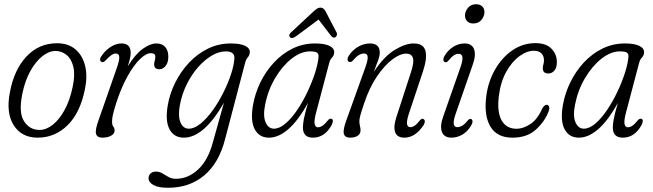

<svg xmlns="http://www.w3.org/2000/svg" viewBox="-20 -643 3088 908"><path d="M250 -438.5Q302.5 -438.5 336.2 -410Q370 -381.5 382.2 -332.8Q394.5 -284 382 -223Q360 -110.5 300 -51.2Q240 8 158 8Q82.5 8 45 -50.5Q7.5 -109 27 -207.5Q46.5 -313 105.2 -375.8Q164 -438.5 250 -438.5ZM167 -28.5Q198.5 -28.5 229.5 -53Q260.5 -77.5 285.2 -122.5Q310 -167.5 323 -229Q336 -288 327 -326.2Q318 -364.5 294.8 -383.2Q271.5 -402 242.5 -402Q211.5 -402 180 -377Q148.5 -352 123.5 -307Q98.5 -262 86 -201.5Q67 -111.5 93.5 -70Q120 -28.5 167 -28.5Z M461.5 -350Q454.5 -352 453.5 -359.5Q452.5 -367 458.5 -376Q475.5 -402.5 501.5 -420Q527.5 -437.5 554.5 -437.5Q598 -437.5 598 -393.5Q598 -382 595 -367.5Q592 -353 584 -329Q619.5 -386.5 655 -412Q690.5 -437.5 719 -437.5Q746.5 -437.5 761.2 -421Q776 -404.5 776 -374.5Q776 -347 763.2 -331.2Q750.5 -315.5 733.5 -315.5Q709 -315.5 709 -339Q709 -348 711.8 -355.8Q714.5 -363.5 714.5 -376Q714.5 -391.5 693.5 -391.5Q671 -391.5 642 -363.5Q613 -335.5 583.5 -283Q554 -230.5 530 -157Q517 -116 513.5 -98.5Q510 -81 510 -70Q510 -50.5 516 -43.8Q522 -37 522 -26Q522 -10 505 -1Q488 8 464 8Q438.5 8 434 -11Q429.5 -30 446.5 -75.5L532.5 -322Q545 -357.5 544 -373.8Q543 -390 527 -390Q518 -390 506.8 -382.5Q495.5 -375 478 -356Q468.5 -346.5 461.5 -350Z M1044 17Q1015 128.5 945.5 186.8Q876 245 774.5 245Q728.5 245 705.5 232Q682.5 219 682.5 200Q682.5 186 692 177.2Q701.5 168.5 718 168.5Q734 168.5 748 177Q762 185.5 777 194Q792 202.5 811.5 202.5Q869 202.5 915.8 159.5Q962.5 116.5 985 36L1039 -157Q990 -72.5 943 -32.2Q896 8 849.5 8Q803 8 781.8 -31.5Q760.5 -71 773.5 -146Q783 -201 809 -253Q835 -305 874.2 -346.8Q913.5 -388.5 963.5 -413Q1013.5 -437.5 1071.5 -437.5Q1115.5 -437.5 1138.8 -426.5Q1162 -415.5 1161.5 -396Q1160.5 -382 1152 -372Q1143.5 -362 1139.5 -347ZM831 -148Q821 -96.5 833 -65.5Q845 -34.5 873 -34.5Q899.5 -34.5 928.8 -58.5Q958 -82.5 985.8 -121Q1013.5 -159.5 1036 -204.5Q1058.5 -249.5 1072.8 -292.8Q1087 -336 1088.5 -368Q1090 -400 1047.5 -400Q1015.5 -400 981.8 -380.2Q948 -360.5 917.2 -325.8Q886.5 -291 863.8 -245.5Q841 -200 831 -148Z M1474.5 -109Q1464.5 -70 1468.2 -55.5Q1472 -41 1483.5 -41Q1493.5 -41 1504.2 -47.8Q1515 -54.5 1529.5 -72.5Q1539 -84.5 1548 -81Q1560 -76.5 1549 -52.5Q1516 8 1460 8Q1412.5 8 1412.5 -40.5Q1412.5 -55.5 1417 -80.2Q1421.5 -105 1436.5 -156.5Q1390.5 -73 1344 -32.5Q1297.5 8 1252 8Q1206 8 1184.8 -31.5Q1163.5 -71 1176.5 -146Q1186 -201 1211.2 -253Q1236.5 -305 1275 -346.8Q1313.5 -388.5 1363 -413Q1412.5 -437.5 1470 -437.5Q1514.5 -437.5 1537.8 -426.2Q1561 -415 1560.5 -395Q1560 -381 1550.5 -371.2Q1541 -361.5 1537 -345.5ZM1234 -148.5Q1223 -95 1236 -64.8Q1249 -34.5 1275.5 -34.5Q1302 -34.5 1330.5 -59Q1359 -83.5 1385.8 -123.2Q1412.5 -163 1434.2 -209Q1456 -255 1470 -298.8Q1484 -342.5 1486.5 -374.5Q1487.5 -388 1479.2 -394Q1471 -400 1446 -400Q1403.5 -400 1359.5 -365.8Q1315.5 -331.5 1281.5 -274.2Q1247.5 -217 1234 -148.5ZM1380 -471.5Q1359 -457 1351 -467.5Q1343 -478 1356.5 -490L1464.5 -590.5Q1473 -598 1480 -602.5Q1487 -607 1495 -607Q1510 -607 1519 -590.5L1572 -489Q1575 -482.5 1573 -476.5Q1571 -470.5 1567 -467.5Q1556.5 -460.5 1546.5 -472.5L1486.5 -550.5Z M1631.5 -350.5Q1624 -352.5 1623.8 -361.5Q1623.5 -370.5 1630 -380Q1647.5 -407 1674.2 -422.2Q1701 -437.5 1729.5 -437.5Q1776 -437.5 1776 -394.5Q1776 -380.5 1769.5 -361.2Q1763 -342 1747.5 -302.5Q1795 -375.5 1846 -406.5Q1897 -437.5 1936 -437.5Q1983 -437.5 1992 -402.2Q2001 -367 1980 -304.5L1914.5 -108Q1892 -41.5 1920.5 -41.5Q1929.5 -41.5 1940 -48Q1950.5 -54.5 1966 -74Q1975 -84.5 1981.5 -80.5Q1987.5 -78.5 1988.8 -71Q1990 -63.5 1984 -52.5Q1944.5 8 1892.5 8Q1858 8 1848.8 -17.8Q1839.5 -43.5 1854.5 -89L1923.5 -301.5Q1939.5 -350.5 1932.5 -370Q1925.5 -389.5 1901 -389.5Q1872 -389.5 1835 -361.5Q1798 -333.5 1762.2 -280.8Q1726.5 -228 1702 -154Q1688 -112.5 1683.8 -96.2Q1679.5 -80 1679.5 -70.5Q1679.5 -57.5 1682.2 -47.8Q1685 -38 1685 -26Q1685 -10 1671.5 -1Q1658 8 1635.5 8Q1610.5 8 1606 -11Q1601.5 -30 1618.5 -75.5L1707 -322Q1720 -357.5 1718.8 -373.8Q1717.5 -390 1701.5 -390Q1677 -390 1651 -359Q1640.5 -346.5 1631.5 -350.5Z M2218 -532Q2200.5 -532 2189.8 -542.2Q2179 -552.5 2179 -569.5Q2179 -588.5 2193 -605.8Q2207 -623 2232 -623Q2249.5 -623 2260.2 -613Q2271 -603 2271 -585.5Q2271 -566.5 2257 -549.2Q2243 -532 2218 -532ZM2134.5 -103.5Q2113 -41.5 2143 -41.5Q2152.5 -41.5 2164.8 -48Q2177 -54.5 2191 -72Q2200 -83.5 2208 -80Q2214 -78 2214.5 -69.8Q2215 -61.5 2208.5 -50Q2191.5 -21 2166.8 -6.5Q2142 8 2115 8Q2080.5 8 2070 -19Q2059.5 -46 2076.5 -93.5L2158 -326Q2180 -388.5 2149 -388.5Q2137.5 -388.5 2126.5 -381.5Q2115.5 -374.5 2100.5 -356Q2091.5 -346 2083.5 -349.5Q2077.5 -351.5 2076.8 -359.8Q2076 -368 2082.5 -379Q2098.5 -406 2123.8 -421.8Q2149 -437.5 2177 -437.5Q2211.5 -437.5 2221.8 -410.5Q2232 -383.5 2216 -338Z M2505 -403Q2471.5 -403 2436.2 -377.2Q2401 -351.5 2374 -303.2Q2347 -255 2339 -187.5Q2330 -113.5 2352.2 -73.8Q2374.5 -34 2423 -34Q2454 -34 2487.8 -56Q2521.5 -78 2544.5 -130Q2555 -147.5 2565.5 -147.5Q2572.5 -147.5 2576.5 -139.5Q2580.5 -131.5 2573 -112.5Q2554 -65.5 2512.8 -28.8Q2471.5 8 2403.5 8Q2332 8 2300.8 -41.8Q2269.5 -91.5 2278.5 -178Q2285.5 -248.5 2317.8 -308Q2350 -367.5 2400.5 -403.2Q2451 -439 2512 -439Q2562.5 -439 2588 -412.8Q2613.5 -386.5 2613.5 -349.5Q2613.5 -323.5 2602 -309.5Q2590.5 -295.5 2573.5 -295.5Q2547 -295.5 2547 -320Q2547 -330 2549.8 -338.5Q2552.5 -347 2552.5 -358.5Q2552.5 -379 2540 -391Q2527.5 -403 2505 -403Z M2940 -109Q2930 -70 2933.8 -55.5Q2937.5 -41 2949 -41Q2959 -41 2969.8 -47.8Q2980.5 -54.5 2995 -72.5Q3004.5 -84.5 3013.5 -81Q3025.5 -76.5 3014.5 -52.5Q2981.5 8 2925.5 8Q2878 8 2878 -40.5Q2878 -55.5 2882.5 -80.2Q2887 -105 2902 -156.5Q2856 -73 2809.5 -32.5Q2763 8 2717.5 8Q2671.5 8 2650.2 -31.5Q2629 -71 2642 -146Q2651.5 -201 2676.8 -253Q2702 -305 2740.5 -346.8Q2779 -388.5 2828.5 -413Q2878 -437.5 2935.5 -437.5Q2980 -437.5 3003.2 -426.2Q3026.5 -415 3026 -395Q3025.5 -381 3016 -371.2Q3006.5 -361.5 3002.5 -345.5ZM2699.5 -148.5Q2688.5 -95 2701.5 -64.8Q2714.5 -34.5 2741 -34.5Q2767.5 -34.5 2796 -59Q2824.5 -83.5 2851.2 -123.2Q2878 -163 2899.8 -209Q2921.5 -255 2935.5 -298.8Q2949.5 -342.5 2952 -374.5Q2953 -388 2944.8 -394Q2936.5 -400 2911.5 -400Q2869 -400 2825 -365.8Q2781 -331.5 2747 -274.2Q2713 -217 2699.5 -148.5Z"/></svg>

Font: Fraunces 144pt S100 Light
Style: Italic
Weight: 300
Italic angle: -16°
Version: Version 1.000; ttfautohint (v1.8.3)